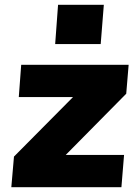

<svg xmlns="http://www.w3.org/2000/svg" viewBox="-20 -777 575 797"><path d="M504 -388 253 -134H495L484 0H27L38 -127L283 -374H58L68 -508H514ZM411 -757 398 -594H209L221 -757Z"/></svg>

Font: Muli Black
Style: Italic
Weight: 900
Italic angle: -4.541°
Designer: Vernon Adams
Foundry: Vernon Adams
Version: Version 2.001